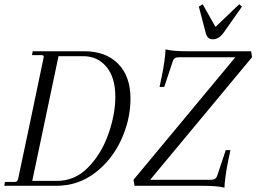

<svg xmlns="http://www.w3.org/2000/svg" viewBox="-31 -870 1200 899"><path d="M580 -408Q580 -311 537 -216.5Q494 -122 414.5 -61Q335 0 231 0H-11L-8 -18H38Q51 -18 54 -33L110 -298Q174 -601 174 -604Q174 -612 163 -612H119L122 -630H364Q464 -630 522 -571.5Q580 -513 580 -408ZM509 -417Q509 -507 467.5 -557Q426 -607 358 -607H243L120 -23H236Q320 -23 382 -86.5Q444 -150 476.5 -242.5Q509 -335 509 -417ZM1026 -167H1048L1038 -120Q1030 -82 1025 -45Q1020 -8 1020 9Q991 0 916 0H599L594 -28L1071 -602H808Q795 -602 788 -597.5Q781 -593 777 -580L738 -463H716L726 -510Q734 -548 739 -585.5Q744 -623 744 -639Q775 -630 848 -630H1145L1149 -602L672 -28H955Q968 -28 975.5 -32.5Q983 -37 987 -50ZM1102 -839 1016 -717Q994 -686 966 -686Q952 -686 944 -693.5Q936 -701 932 -717L900 -839L918 -850L978 -744L1089 -850Z"/></svg>

Font: Arapey
Style: Italic
Weight: 400
Italic angle: -12°
Designer: Eduardo Rodriguez Tunni
Foundry: Eduardo Rodriguez Tunni
Version: Version 3.000